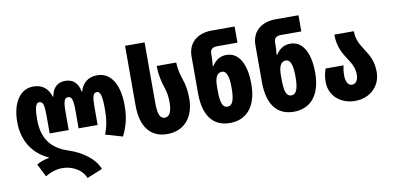

<svg xmlns="http://www.w3.org/2000/svg" viewBox="-88 -1039 3216 1569"><g transform="rotate(-10 1520.0 -255.0)"><path d="M525 250 653 198C621 108 515 37 417 5C297 -34 202 -107 202 -287C202 -384 212 -428 243 -428C274 -428 283 -398 283 -310V-162H441V-310C441 -398 451 -428 482 -428C513 -428 523 -398 523 -310V-162H681V-310C681 -398 690 -428 721 -428C752 -428 762 -384 762 -278C762 -202 754 -141 727 -74L869 -33C913 -124 926 -192 926 -284C926 -455 860 -563 747 -563C676 -563 625 -526 604 -453H600C586 -526 547 -563 482 -563C417 -563 378 -526 364 -453H360C339 -526 288 -563 217 -563C104 -563 38 -455 38 -299C38 -143 114 -28 242 30V34C210 39 164 54 139 71L193 178C228 156 278 135 333 135C409 135 492 171 525 250Z M1230 10C1372 10 1456 -92 1456 -244C1456 -314 1447 -359 1431 -406C1413 -460 1402 -510 1402 -553H1240C1240 -485 1252 -428 1274 -362C1286 -327 1292 -291 1292 -244C1292 -173 1276 -125 1232 -125C1192 -125 1176 -168 1176 -258V-760H1014V-264C1014 -89 1090 10 1230 10Z M1750 10C1892 10 1976 -92 1976 -274C1976 -443 1917 -543 1816 -543C1765 -543 1726 -519 1696 -472H1691C1696 -517 1696 -537 1696 -558V-574C1696 -613 1719 -626 1755 -626H1923V-760H1732C1627 -760 1534 -704 1534 -580V-274C1534 -89 1610 10 1750 10ZM1752 -125C1712 -125 1696 -168 1696 -268V-297C1696 -375 1714 -414 1757 -414C1796 -414 1812 -361 1812 -274C1812 -173 1796 -125 1752 -125Z M2280 10C2422 10 2506 -92 2506 -274C2506 -443 2447 -543 2346 -543C2295 -543 2256 -519 2226 -472H2221C2226 -517 2226 -537 2226 -558V-574C2226 -613 2249 -626 2285 -626H2453V-760H2262C2157 -760 2064 -704 2064 -580V-274C2064 -89 2140 10 2280 10ZM2282 -125C2242 -125 2226 -168 2226 -268V-297C2226 -375 2244 -414 2287 -414C2326 -414 2342 -361 2342 -274C2342 -173 2326 -125 2282 -125Z M2790 10C2905 10 3002 -68 3002 -194C3002 -287 2967 -341 2933 -393C2903 -439 2876 -484 2876 -553H2714C2714 -454 2751 -391 2786 -339C2814 -297 2838 -257 2838 -200C2838 -152 2817 -125 2786 -125C2752 -125 2735 -160 2735 -210C2735 -243 2739 -268 2744 -293H2596C2583 -255 2577 -228 2577 -184C2577 -68 2669 10 2790 10Z"/></g></svg>

Font: Noto Sans Georgian ExtraCondensed Black
Style: Regular
Weight: 900
Width: 2
Designer: Monotype Design Team, Akaki Razmadze
Foundry: Google LLC
Version: Version 2.005